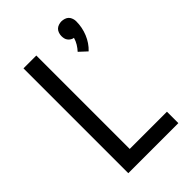

<svg xmlns="http://www.w3.org/2000/svg" viewBox="-226 -860 952 952"><g transform="rotate(-45 250.0 -383.5)"><path d="M381 -566 341 -603Q353 -616 362.5 -631.5Q372 -647 377 -665Q369 -666 361.5 -670.5Q354 -675 348.5 -682Q343 -689 341 -697.5Q339 -706 339 -715Q339 -725 342.5 -735.5Q346 -746 353 -753Q360 -760 370.5 -763.5Q381 -767 391 -767Q401 -767 411.5 -763.5Q422 -760 429 -753Q436 -746 439.5 -735.5Q443 -725 443 -715Q443 -694 439 -673.5Q435 -653 427 -633.5Q419 -614 407.5 -597Q396 -580 381 -566ZM93 0V-735H183V-80H444V0Z"/></g></svg>

Font: Iosevka Term Curly Medium
Style: Regular
Weight: 500
Designer: Belleve Invis
Foundry: Belleve Invis
Version: Version 32.3.0